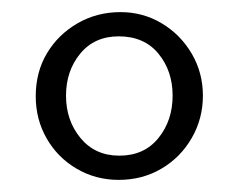

<svg xmlns="http://www.w3.org/2000/svg" viewBox="-20 -720 393 317"><path d="M179 -700Q216 -700 247 -681.5Q278 -663 296.5 -631.5Q315 -600 315 -562Q315 -524 296.5 -492Q278 -460 246.5 -441.5Q215 -423 176 -423Q138 -423 106.5 -441.5Q75 -460 57 -491.5Q39 -523 39 -561Q39 -601 57.5 -632Q76 -663 108 -681.5Q140 -700 179 -700ZM176 -660Q136 -660 112.5 -631.5Q89 -603 89 -562Q89 -521 113 -492Q137 -463 177 -463Q218 -463 241.5 -492Q265 -521 265 -562Q265 -603 241.5 -631.5Q218 -660 176 -660Z"/></svg>

Font: Alike
Style: Regular
Weight: 400
Designer: Sveta Sebyakina
Foundry: Cyreal (www.cyreal.org)
Version: Version 1.301; ttfautohint (v1.8.4.7-5d5b)